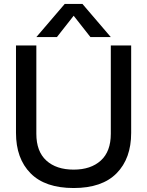

<svg xmlns="http://www.w3.org/2000/svg" viewBox="-20 -927 737 962"><path d="M162.1 -741.2 304.2 -907.2H393.1L535.2 -741.2H433.1L349.1 -848.1L265.1 -741.2ZM349.1 15.1Q206.1 15.1 133.1 -58.8Q60.1 -132.8 60.1 -261.2V-699.2H162.1V-256.8Q162.1 -168 212.2 -122.6Q262.2 -77.1 349.1 -77.1Q435.1 -77.1 485.1 -122.6Q535.2 -168 535.2 -256.8V-699.2H637.2V-261.2Q637.2 -132.8 564.2 -58.8Q491.2 15.1 349.1 15.1Z"/></svg>

Font: Prompt
Style: Regular
Weight: 400
Designer: Katatrad Team
Foundry: CadsonDemak
Version: Version 1.000;PS 001.000;hotconv 1.0.88;makeotf.lib2.5.64775